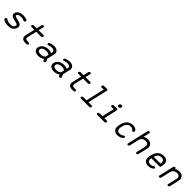

<svg xmlns="http://www.w3.org/2000/svg" viewBox="645 -2753 4870 4870"><g transform="rotate(45 3080.0 -318.5)"><path d="M341 -462Q401 -462 442 -447Q452 -444 460.5 -439Q469 -434 472 -431L476 -428Q487 -418 484 -400Q480 -386 467.5 -376Q455 -366 441 -366Q428 -366 421 -373Q419 -376 405 -381Q374 -393 325 -393Q263 -393 231 -378Q216 -370 209.5 -362.5Q203 -355 198 -336Q196 -327 200 -321Q204 -313 218 -306Q239 -295 307 -279Q381 -262 410 -246Q434 -231 447 -205.5Q460 -180 453 -148Q435 -73 382 -35Q327 3 230 3Q149 3 97 -25Q85 -31 75.5 -39Q66 -47 62 -52L58 -57Q51 -67 54 -81Q58 -95 70.5 -105.5Q83 -116 97 -116Q113 -116 121 -103Q124 -97 142 -87Q181 -66 246 -66Q318 -66 349 -88Q373 -105 383 -148Q386 -162 382 -168.5Q378 -175 364 -184Q342 -196 276 -211Q201 -229 174 -243Q147 -257 136 -277Q121 -303 128.5 -336.5Q136 -370 159 -397.5Q182 -425 212 -439Q261 -462 341 -462Z M877 -642Q892 -642 900 -631.5Q908 -621 904 -607Q904 -607 904 -606L872 -468H1046Q1061 -468 1069 -458Q1077 -448 1073.5 -433.5Q1070 -419 1057.5 -409Q1045 -399 1030 -399H856L800 -154Q790 -113 803 -95Q819 -71 879 -71H919Q934 -71 941.5 -61Q949 -51 946 -36.5Q943 -22 930 -12Q917 -2 903 -2H863Q773 -2 741 -47Q714 -85 730 -154L787 -399Q684 -399 684 -399Q684 -399 683 -399Q669 -399 661 -409Q653 -419 656.5 -433.5Q660 -448 672.5 -458Q685 -468 699 -468Q699 -468 700 -468H803Q803 -468 835 -606Q835 -606 835 -607Q838 -621 850.5 -631.5Q863 -642 877 -642Z M1443 -465Q1512 -465 1553 -429Q1601 -387 1585 -319L1564 -227L1539 -117Q1540 -113 1543 -106Q1546 -99 1552.5 -84.5Q1559 -70 1563.5 -60.5Q1568 -51 1567 -51Q1572 -42 1569 -31Q1566 -17 1553.5 -6.5Q1541 4 1526 4Q1507 4 1501 -12L1483 -52Q1409 0 1327 0Q1250 0 1206 -32Q1180 -51 1169 -83Q1158 -115 1167 -155Q1177 -195 1204 -226.5Q1231 -258 1266 -275Q1323 -304 1397 -304Q1460 -304 1507 -283L1516 -319Q1523 -351 1499 -372Q1473 -395 1427 -395Q1398 -395 1371 -389.5Q1344 -384 1332 -379L1320 -373Q1310 -369 1301 -369Q1287 -369 1279 -379Q1271 -389 1274 -403Q1279 -424 1299 -434Q1306 -437 1318.5 -442.5Q1331 -448 1369 -456.5Q1407 -465 1443 -465ZM1381 -234Q1326 -234 1286 -215Q1265 -204 1253.5 -191Q1242 -178 1237 -155Q1227 -113 1256.5 -91.5Q1286 -70 1343 -70Q1385 -70 1412.5 -82Q1440 -94 1469 -119L1490 -206Q1466 -221 1443 -227.5Q1420 -234 1381 -234Z M2003 -465Q2072 -465 2113 -429Q2161 -387 2145 -319L2124 -227L2099 -117Q2100 -113 2103 -106Q2106 -99 2112.5 -84.5Q2119 -70 2123.5 -60.5Q2128 -51 2127 -51Q2132 -42 2129 -31Q2126 -17 2113.5 -6.5Q2101 4 2086 4Q2067 4 2061 -12L2043 -52Q1969 0 1887 0Q1810 0 1766 -32Q1740 -51 1729 -83Q1718 -115 1727 -155Q1737 -195 1764 -226.5Q1791 -258 1826 -275Q1883 -304 1957 -304Q2020 -304 2067 -283L2076 -319Q2083 -351 2059 -372Q2033 -395 1987 -395Q1958 -395 1931 -389.5Q1904 -384 1892 -379L1880 -373Q1870 -369 1861 -369Q1847 -369 1839 -379Q1831 -389 1834 -403Q1839 -424 1859 -434Q1866 -437 1878.5 -442.5Q1891 -448 1929 -456.5Q1967 -465 2003 -465ZM1941 -234Q1886 -234 1846 -215Q1825 -204 1813.5 -191Q1802 -178 1797 -155Q1787 -113 1816.5 -91.5Q1846 -70 1903 -70Q1945 -70 1972.5 -82Q2000 -94 2029 -119L2050 -206Q2026 -221 2003 -227.5Q1980 -234 1941 -234Z M2557 -642Q2572 -642 2580 -631.5Q2588 -621 2584 -607Q2584 -607 2584 -606L2552 -468H2726Q2741 -468 2749 -458Q2757 -448 2753.5 -433.5Q2750 -419 2737.5 -409Q2725 -399 2710 -399H2536L2480 -154Q2470 -113 2483 -95Q2499 -71 2559 -71H2599Q2614 -71 2621.5 -61Q2629 -51 2626 -36.5Q2623 -22 2610 -12Q2597 -2 2583 -2H2543Q2453 -2 2421 -47Q2394 -85 2410 -154L2467 -399Q2364 -399 2364 -399Q2364 -399 2363 -399Q2349 -399 2341 -409Q2333 -419 2336.5 -433.5Q2340 -448 2352.5 -458Q2365 -468 2379 -468Q2379 -468 2380 -468H2483Q2483 -468 2515 -606Q2515 -606 2515 -607Q2518 -621 2530.5 -631.5Q2543 -642 2557 -642Z M3043 -642Q3154 -642 3154 -642Q3168 -642 3176 -632Q3184 -622 3180 -607L3057 -71H3171Q3186 -71 3193.5 -61Q3201 -51 3198 -36.5Q3195 -22 3182.5 -12Q3170 -2 3155 -2Q3155 -2 2856 -2Q2855 -2 2855 -2Q2841 -2 2833 -12Q2825 -22 2828.5 -36.5Q2832 -51 2844.5 -61Q2857 -71 2871 -71Q2871 -71 2872 -71H2987L3103 -572H3027Q3012 -572 3004.5 -582.5Q2997 -593 3000 -607.5Q3003 -622 3015.5 -632Q3028 -642 3043 -642Z M3667 -604.5Q3685 -619 3705.5 -619Q3726 -619 3737 -604.5Q3748 -590 3743.5 -569.5Q3739 -549 3721 -534.5Q3703 -520 3682.5 -520Q3662 -520 3651 -534.5Q3640 -549 3644.5 -569.5Q3649 -590 3667 -604.5ZM3571 -468H3684Q3699 -468 3706.5 -458Q3714 -448 3711 -434L3627 -71H3714Q3728 -71 3736 -61Q3744 -51 3740.5 -36.5Q3737 -22 3724.5 -11.5Q3712 -1 3697 -2H3440Q3425 -1 3417 -11.5Q3409 -22 3412.5 -36.5Q3416 -51 3429 -61Q3442 -71 3456 -71H3558L3633 -399H3555Q3541 -399 3533 -409Q3525 -419 3528.5 -433.5Q3532 -448 3544.5 -458.5Q3557 -469 3571 -468Z M4271 -462Q4375 -462 4409 -391Q4414 -382 4411 -371Q4408 -356 4395.5 -346Q4383 -336 4368 -336Q4350 -336 4343 -351Q4323 -393 4255 -393Q4197 -393 4160 -363Q4113 -324 4091 -229.5Q4069 -135 4099 -96Q4122 -66 4180 -66Q4243 -66 4281 -102Q4294 -115 4311 -115Q4325 -115 4333 -105Q4341 -95 4338 -80Q4335 -67 4324 -58Q4259 3 4164 3Q4077 3 4038 -47Q3993 -106 4021.5 -229.5Q4050 -353 4122 -412Q4184 -462 4271 -462Z M4677 -642Q4677 -642 4678 -642Q4692 -642 4700 -632Q4708 -622 4704 -607L4665 -436Q4724 -474 4793 -474Q4874 -474 4915 -428Q4961 -378 4940 -288L4883 -42Q4880 -28 4867.5 -17.5Q4855 -7 4840.5 -7Q4826 -7 4818 -17.5Q4810 -28 4814 -42L4870 -288Q4884 -346 4857 -376Q4832 -404 4777 -404Q4724 -404 4685 -375Q4643 -344 4631 -288L4575 -45L4574 -42Q4570 -28 4557.5 -17.5Q4545 -7 4531 -7Q4517 -7 4509 -17.5Q4501 -28 4504 -42L4505 -45L4561 -288Q4561 -288 4635 -607Q4638 -622 4650.5 -632Q4663 -642 4677 -642Z M5374 -462Q5375 -462 5375 -462Q5462 -462 5500 -411Q5544 -352 5516 -229Q5512 -214 5499.5 -204Q5487 -194 5473 -194H5188Q5178 -126 5202 -95Q5225 -66 5283 -66Q5341 -66 5377 -96Q5390 -107 5405 -107Q5419 -107 5427 -96.5Q5435 -86 5431 -72Q5428 -57 5415 -47Q5353 3 5267 3Q5180 3 5141 -46Q5097 -103 5123 -222Q5123 -225 5124 -228.5Q5125 -232 5126 -236Q5155 -354 5225 -412Q5287 -462 5374 -462ZM5358 -393Q5300 -393 5264 -363Q5226 -332 5204 -263H5452Q5462 -331 5439 -362Q5416 -393 5358 -393Z M5779 -462Q5794 -462 5801.5 -452Q5809 -442 5806 -427L5805 -424Q5864 -462 5934 -462Q6014 -462 6055 -416Q6101 -365 6080 -275L6024 -30Q6020 -15 6007.5 -5Q5995 5 5980.5 5Q5966 5 5958.5 -5Q5951 -15 5954 -30L6011 -275Q6024 -334 5997 -364Q5972 -392 5918 -392Q5865 -392 5825 -362Q5784 -331 5771 -275L5715 -33L5714 -30Q5711 -15 5698.5 -5Q5686 5 5671.5 5Q5657 5 5649 -5Q5641 -15 5645 -30V-33L5701 -275Q5701 -275 5736 -427Q5740 -442 5752 -452Q5764 -462 5779 -462Z"/></g></svg>

Font: Brass Mono
Style: Italic
Weight: 400
Italic angle: -13°
Monospace: yes
Version: Version 1.100; ttfautohint (v1.8.3) -l 8 -r 50 -G 200 -x 14 